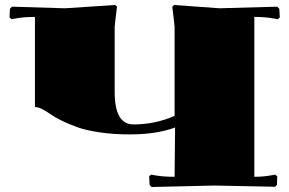

<svg xmlns="http://www.w3.org/2000/svg" viewBox="-20 -749 1160 770"><path d="M1000 -681.2V-40Q1036.6 -40 1067.9 -45.9L1084 -48.8L1091.8 -42L1090.8 -7.8L1083 0L839.8 -4.9L587.9 1L580.1 -6.8L578.1 -42L585.9 -48.8L602.1 -45.9Q633.3 -40 680.2 -40L682.1 -237.8Q608.9 -210 500 -210Q435.5 -210 380.9 -218Q326.2 -226.1 291.7 -238.3Q257.3 -250.5 228 -264.9Q198.7 -279.3 181.6 -291.5Q164.6 -303.7 148.4 -311.8Q132.3 -319.8 120.1 -319.8V-681.2Q75.7 -681.2 42 -674.8L25.9 -671.9L18.1 -679.2L20 -713.9L27.8 -722.2L240.2 -715.8L441.9 -729L449.2 -722.2Q439.9 -647.9 439.9 -641.1V-379.9Q439.9 -250 515.1 -250Q601.6 -250 680.2 -284.2V-641.1Q680.2 -647.9 670.9 -722.2L678.2 -729L859.9 -715.8L1091.8 -722.2L1100.1 -713.9L1102.1 -679.2L1094.2 -671.9L1078.1 -674.8Q1044.4 -681.2 1000 -681.2Z"/></svg>

Font: Yokawerad
Style: Regular
Weight: 500
Designer: gluk
Foundry: gluk
Version: Version 0.79